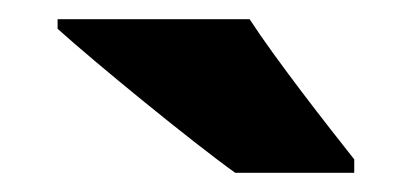

<svg xmlns="http://www.w3.org/2000/svg" viewBox="-20 -786 429 200"><path d="M240 -766H40V-756C80 -720 179 -639 225 -606H349V-620C322 -654 268 -723 240 -766Z"/></svg>

Font: Noto Sans Thai Looped SemiCondensed Black
Style: Regular
Weight: 900
Width: 4
Designer: Sasikarn Vongin, Ben Mitchell
Foundry: The Fontpad Ltd
Version: Version 1.001